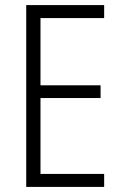

<svg xmlns="http://www.w3.org/2000/svg" viewBox="-20 -734 480 754"><path d="M389 0V-51H139V-349H375V-399H139V-663H389V-714H83V0Z"/></svg>

Font: Noto Sans Myanmar Condensed Light
Style: Regular
Weight: 300
Width: 3
Designer: Monotype Design Team
Foundry: Monotype Imaging Inc.
Version: Version 2.107